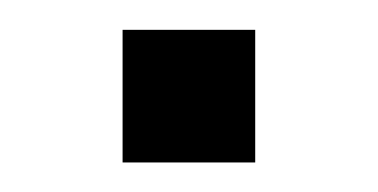

<svg xmlns="http://www.w3.org/2000/svg" viewBox="-20 -110 256 130"><path d="M152.8 -89.8V0H63V-89.8Z"/></svg>

Font: Cooper Hewitt
Style: Book
Weight: 705
Designer: Village Type and Design LLC
Foundry: Cooper Hewitt Smithsonian Design Museum
Version: 1.000